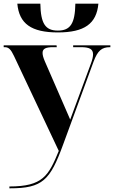

<svg xmlns="http://www.w3.org/2000/svg" viewBox="-20 -782 619 1042"><path d="M294 -606C438 -606 504 -653 514 -762H389C387 -654 362 -616 294 -616C226 -616 201 -654 199 -762H74C84 -653 150 -606 294 -606ZM31 230V240H34C211 240 252 196 322 4L488 -448C510 -507 532 -526 577 -526H579V-536H377V-526H419C465 -526 485 -516 485 -487C485 -474 481 -457 473 -436L388 -206C381 -186 371 -161 361 -133C351 -157 344 -173 321 -225L223 -450C215 -469 211 -483 211 -495C211 -518 229 -526 268 -526H288L287 -536H0V-526H6C27 -526 39 -514 56 -478L299 37C244 171 213 230 31 230Z"/></svg>

Font: Noto Serif Display
Style: Bold
Weight: 700
Designer: Monotype Design Team
Foundry: Monotype Imaging Inc.
Version: Version 2.009